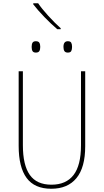

<svg xmlns="http://www.w3.org/2000/svg" viewBox="-20 -1153 640 1183"><path d="M95 -254V-714H121V-258Q121 -136 163.5 -75.5Q206 -15 297 -15Q387 -15 433 -74.5Q479 -134 479 -258V-714H505V-252Q505 -121 451 -55.5Q397 10 296 10Q193 10 144 -56.5Q95 -123 95 -254ZM175 -864Q175 -881 180.5 -890Q186 -899 201 -899Q217 -899 222.5 -889.5Q228 -880 228 -864Q228 -848 222.5 -838.5Q217 -829 201 -829Q186 -829 180.5 -838Q175 -847 175 -864ZM371 -864Q371 -899 398 -899Q414 -899 419 -889.5Q424 -880 424 -864Q424 -848 419 -838.5Q414 -829 398 -829Q383 -829 377 -838Q371 -847 371 -864ZM185 -1126V-1133H215Q236 -1101 277.5 -1055.5Q319 -1010 354 -979V-973H333Q295 -1005 254 -1047.5Q213 -1090 185 -1126Z"/></svg>

Font: Noto Sans Mono UI Thin
Style: Regular
Weight: 250
Monospace: yes
Designer: Monotype Design team
Foundry: Monotype Imaging Inc.
Version: Version 1.000